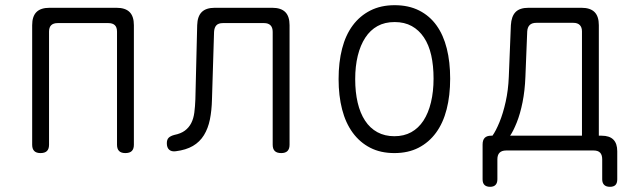

<svg xmlns="http://www.w3.org/2000/svg" viewBox="-20 -580 2440 740"><path d="M136 10Q120 10 112 2Q104 -6 104 -22V-483Q104 -517 120.5 -533.5Q137 -550 171 -550H429Q463 -550 479.5 -533.5Q496 -517 496 -483V-22Q496 -6 488 2Q480 10 463 10Q447 10 439 2Q431 -6 431 -22V-458Q431 -475 422.5 -483Q414 -491 398 -491H202Q186 -491 177.5 -483Q169 -475 169 -458V-22Q169 -6 161 2Q153 10 136 10Z M740 -483Q741 -517 757.5 -533.5Q774 -550 808 -550H1029Q1063 -550 1079.5 -533.5Q1096 -517 1096 -483V-22Q1096 -6 1088 2Q1080 10 1064 10Q1047 10 1039 2Q1031 -6 1031 -22V-457Q1031 -474 1022.5 -482.5Q1014 -491 998 -491H839Q822 -491 814 -482.5Q806 -474 805 -457L797 -197Q796 -154 789 -119.5Q782 -85 766 -59Q750 -33 723.5 -17.5Q697 -2 657 3Q641 5 632 -3Q623 -11 623 -28Q623 -42 630 -49Q637 -56 652 -60Q677 -65 692.5 -76.5Q708 -88 717 -105.5Q726 -123 729 -146.5Q732 -170 733 -197Z M1500 10Q1447 10 1407 -10.5Q1367 -31 1339.5 -68.5Q1312 -106 1298.5 -158.5Q1285 -211 1285 -275Q1285 -340 1298.5 -392.5Q1312 -445 1339.5 -482Q1367 -519 1407.5 -539.5Q1448 -560 1501 -560Q1555 -560 1595.5 -539.5Q1636 -519 1662.5 -482Q1689 -445 1702 -393Q1715 -341 1715 -277Q1715 -212 1701.5 -159Q1688 -106 1660.5 -68.5Q1633 -31 1593 -10.5Q1553 10 1500 10ZM1500 -55Q1537 -55 1565 -70.5Q1593 -86 1612 -115Q1631 -144 1641 -185.5Q1651 -227 1651 -277Q1651 -327 1642 -367Q1633 -407 1614 -435.5Q1595 -464 1567 -479.5Q1539 -495 1501 -495Q1463 -495 1435 -479.5Q1407 -464 1388 -435Q1369 -406 1359 -365.5Q1349 -325 1349 -275Q1349 -225 1358.5 -184.5Q1368 -144 1387 -115Q1406 -86 1434.5 -70.5Q1463 -55 1500 -55Z M1869 140Q1855 140 1847.5 133Q1840 126 1840 111V-23Q1840 -40 1848 -48.5Q1856 -57 1873 -57H1878Q1891 -75 1905 -109Q1919 -143 1929 -188Q1939 -233 1941 -284L1949 -483Q1951 -517 1967 -533.5Q1983 -550 2017 -550H2221Q2255 -550 2271.5 -533.5Q2288 -517 2288 -483V-57H2299Q2329 -57 2344 -42Q2359 -27 2359 3V111Q2359 126 2352 133Q2345 140 2331 140Q2316 140 2308.5 132.5Q2301 125 2301 111V34Q2301 17 2293 8.5Q2285 0 2268 0H1931Q1914 0 1905.5 8.5Q1897 17 1897 34V111Q1897 125 1890 132.5Q1883 140 1869 140ZM2223 -459Q2223 -475 2214.5 -483.5Q2206 -492 2190 -492H2047Q2030 -492 2021.5 -483.5Q2013 -475 2012 -459L2005 -284Q2003 -231 1994 -186Q1985 -141 1971.5 -107.5Q1958 -74 1946 -57H2223Z"/></svg>

Font: Maple Mono ExtraLight
Style: Regular
Weight: 275
Monospace: yes
Designer: subframe7536
Version: Version 7.000